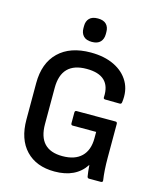

<svg xmlns="http://www.w3.org/2000/svg" viewBox="-126 -944 867 1045"><g transform="rotate(15 307.5 -422.0)"><path d="M281 11Q178 11 119.5 -50.5Q61 -112 61 -223V-428Q61 -541 125.5 -603.5Q190 -666 306 -666Q383 -666 438.5 -639Q494 -612 521.5 -563.5Q549 -515 540 -449Q539 -438 529 -438L447 -439Q436 -439 437 -450Q444 -574 307 -574Q165 -574 165 -429V-225Q165 -81 301 -81Q371 -81 408 -117Q445 -153 445 -220V-256H313Q303 -256 303 -267V-327Q303 -338 313 -338H532Q542 -338 542 -327V-137Q542 -64 550 -12Q552 0 540 0H474Q465 0 463 -9Q461 -21 459 -37.5Q457 -54 456 -72H455Q401 11 281 11ZM295 -723Q263 -723 247.5 -739.5Q232 -756 232 -783V-796Q232 -823 247.5 -839Q263 -855 295 -855Q327 -855 342.5 -839Q358 -823 358 -796V-783Q358 -756 342.5 -739.5Q327 -723 295 -723Z"/></g></svg>

Font: Sofia Sans Extra Cond
Style: Bold
Weight: 700
Width: 1
Designer: Botio Nikoltchev, Ani Petrova
Foundry: lettersoup
Version: Version 4.100; ttfautohint (v1.8.3)